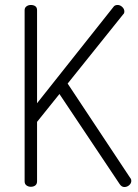

<svg xmlns="http://www.w3.org/2000/svg" viewBox="-20 -751 554 772"><path d="M104 -731Q115 -731 122 -726Q129 -721 129 -710V-336L436 -723Q441 -731 453 -731Q463 -731 471.5 -723Q480 -715 480 -705Q480 -697 475 -693L252 -415L504 -35Q508 -31 508 -24Q508 -14 499.5 -6.5Q491 1 480 1Q469 1 461 -11L219 -373L129 -261V-22Q129 -11 122 -5.5Q115 0 104 0Q94 0 86.5 -5.5Q79 -11 79 -22V-710Q79 -720 86.5 -725.5Q94 -731 104 -731Z"/></svg>

Font: Dosis
Style: Regular
Weight: 400
Designer: Edgar Tolentino, Pablo Impallari, Igino Marini
Foundry: Edgar Tolentino, Pablo Impallari, Igino Marini
Version: Version 1.007;Glyphs 3.1.1 (3134)